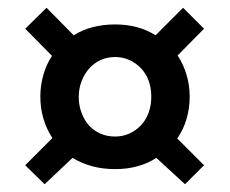

<svg xmlns="http://www.w3.org/2000/svg" viewBox="-20 -587 592 495"><path d="M170 -496Q192 -510 219 -517Q246 -524 277 -524Q307 -524 333 -517Q359 -510 381 -496L452 -567L506 -513L438 -444Q453 -421 461 -394Q469 -367 469 -338Q469 -308 461 -280.5Q453 -253 437 -230L506 -161L457 -112L383 -180Q362 -166 335 -158.5Q308 -151 277 -151Q245 -151 217.5 -158.5Q190 -166 167 -180L95 -112L45 -161L115 -231Q100 -254 92 -281Q84 -308 84 -338Q84 -366 91.5 -393Q99 -420 114 -443L45 -513L100 -567ZM183 -337Q183 -315 190.5 -295.5Q198 -276 210 -263Q222 -250 239 -242.5Q256 -235 277 -235Q296 -235 313 -242.5Q330 -250 343 -263.5Q356 -277 363 -296Q370 -315 370 -338Q370 -361 363 -379.5Q356 -398 343 -411.5Q330 -425 313 -432.5Q296 -440 277 -440Q256 -440 239 -432Q222 -424 210 -410.5Q198 -397 190.5 -378Q183 -359 183 -337Z"/></svg>

Font: Rising Sun
Style: Bold
Weight: 700
Designer: Matt McInerney, Pablo Impallari, Rodrigo Fuenzalida (Raleway font), Stephen Hutchings (Greek), Cristiano Sobral (main ch
Foundry: The Rising Sun Project Authors
Version: Version 4.327; ttfautohint (v1.8.4.7-5d5b-dirty)